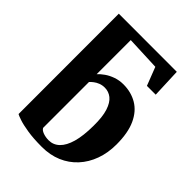

<svg xmlns="http://www.w3.org/2000/svg" viewBox="-233 -940 1072 1072"><g transform="rotate(45 303.0 -404.0)"><path d="M290 11Q224 11 177 3.5Q130 -4 102.8 -13.2Q75.5 -22.5 68.5 -27L68 -819L526.5 -818.5L533.5 -645H464L422 -753.5L219.5 -762V-492.5Q233 -508 254.8 -523.2Q276.5 -538.5 305 -548.5Q333.5 -558.5 365.5 -558.5Q426.5 -558.5 474 -530.5Q521.5 -502.5 548.5 -444Q575.5 -385.5 575.5 -293.5Q575.5 -227 555.2 -171.2Q535 -115.5 497.2 -74.5Q459.5 -33.5 407 -11.2Q354.5 11 290 11ZM291 -42Q327.5 -42 354.2 -67.8Q381 -93.5 395.8 -145.2Q410.5 -197 411 -275.5Q412 -347.5 398 -390.5Q384 -433.5 359.8 -452.8Q335.5 -472 305 -472Q285 -472 268.5 -465.5Q252 -459 239.8 -449.5Q227.5 -440 220 -431.5V-69.5Q226 -57 246.2 -49.5Q266.5 -42 291 -42Z"/></g></svg>

Font: Merriweather 48pt ExtraBold
Style: Regular
Weight: 800
Version: Version 2.100